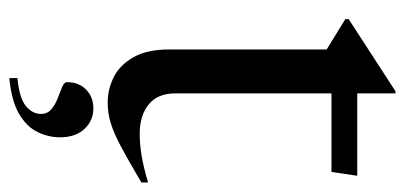

<svg xmlns="http://www.w3.org/2000/svg" viewBox="-243 -389 848 402"><g transform="rotate(90 181.0 -188.0)"><path d="M175.5 -131Q175.5 -94 198.8 -75.2Q222 -56.5 260 -56.5Q282 -56.5 306 -60.5Q330 -64.5 362 -74V-60Q315.5 -32.5 286.8 -17.2Q258 -2 237.5 4.2Q217 10.5 194.5 10.5Q166 10.5 140.8 -2.5Q115.5 -15.5 99.5 -44Q83.5 -72.5 83.5 -119V-448L20 -487V-494L171 -592H175.5V-512H348L340 -458H175.5ZM143.5 199.5Q185.5 195.5 202 181.8Q218.5 168 218.5 150.5Q218.5 136.5 208.5 128.2Q198.5 120 185.2 115Q172 110 162 105.8Q152 101.5 152 96Q152 71 167.5 55.8Q183 40.5 207 40.5Q232.5 40.5 250 59.2Q267.5 78 267.5 110.5Q267.5 134.5 256.5 157.2Q245.5 180 218.5 196Q191.5 212 143.5 216.5Z"/></g></svg>

Font: Newsreader Display
Style: Regular
Weight: 400
Designer: Hugues Gentile
Foundry: Production Type
Version: Version 1.001